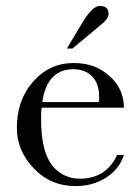

<svg xmlns="http://www.w3.org/2000/svg" viewBox="-20 -629 454 649"><path d="M225 -465H206L260 -555Q293 -609 317 -609Q347 -609 347 -582Q347 -564 316 -541ZM121 -265 120 -256Q119 -251 119 -243Q119 -235 119 -222Q119 -107 165 -60Q200 -25 250 -25Q338 -25 376 -105H399Q383 -57 338.5 -28.5Q294 0 236 0Q151 0 94 -60Q37 -120 37 -196Q37 -291 92 -353Q147 -416 229 -416Q302 -416 349 -373Q398 -331 399 -265ZM314 -284Q315 -289 315 -294Q315 -299 315 -304Q315 -346 291.5 -370.5Q268 -395 228 -395Q139 -395 123 -284Z"/></svg>

Font: New Athena Unicode
Style: Regular
Weight: 400
Designer: J. Rusten 1997; rev. by R. Hancock 2001, 2002, rev. by D. Mastronarde 2002-2021
Foundry: GreekKeys New Athena Unicode
Version: Version 5.008